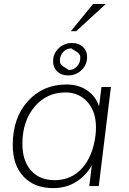

<svg xmlns="http://www.w3.org/2000/svg" viewBox="-20 -941 652 971"><path d="M420.4 -652.8Q420.4 -612.8 392.1 -586.2Q363.8 -559.6 324.2 -559.6Q290.5 -559.6 269.5 -579.3Q248.5 -599.1 248.5 -630.4Q248.5 -670.4 276.9 -697Q305.2 -723.6 344.7 -723.6Q378.4 -723.6 399.4 -703.9Q420.4 -684.1 420.4 -652.8ZM341.3 -696.3Q316.9 -696.3 299.8 -678.2Q282.7 -660.2 282.7 -633.3Q282.7 -621.1 290.5 -613Q298.3 -605 310.8 -598.1Q323.2 -591.3 327.6 -586.9Q352.1 -586.9 369.1 -605Q386.2 -623 386.2 -649.9Q386.2 -662.1 378.4 -670.2Q370.6 -678.2 358.2 -685.1Q345.7 -691.9 341.3 -696.3ZM338.4 -783.2 450.7 -920.9H515.1L365.2 -783.2ZM311 -473.6Q216.3 -473.6 154.8 -401.1Q93.3 -328.6 93.3 -212.9Q93.3 -127.9 136.7 -78.9Q180.2 -29.8 256.3 -29.8Q340.8 -29.8 395.3 -90.6Q449.7 -151.4 462.9 -255.9Q465.3 -274.4 465.3 -297.4Q465.3 -377.4 422.1 -425.5Q378.9 -473.6 311 -473.6ZM44.4 -207.5Q44.4 -344.7 120.8 -429.2Q197.3 -513.7 315.9 -513.7Q378.4 -513.7 421.9 -483.2Q465.3 -452.6 481 -402.8L493.2 -501H541L479.5 0H431.6L444.3 -105Q414.6 -52.2 364.5 -21Q314.5 10.3 249.5 10.3Q153.3 10.3 98.9 -48.1Q44.4 -106.4 44.4 -207.5Z"/></svg>

Font: Muli
Style: ExtraLightItalic
Weight: 200
Italic angle: -7°
Designer: Vernon Adams
Foundry: newtypography
Version: Version 2.0; ttfautohint (v1.00rc1.2-2d82) -l 8 -r 50 -G 200